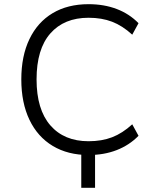

<svg xmlns="http://www.w3.org/2000/svg" viewBox="-20 -733 751 919"><path d="M369 166V-24H435V166ZM404 9Q305 9 232.5 -34.5Q160 -78 121 -159.5Q82 -241 82 -353Q82 -465 121 -546Q160 -627 232 -670Q304 -713 404 -713Q478 -713 538.5 -690Q599 -667 643 -622L613 -567Q566 -610 516.5 -629Q467 -648 404 -648Q287 -648 221 -573Q155 -498 155 -353Q155 -209 221 -133Q287 -57 404 -57Q467 -57 516.5 -76Q566 -95 613 -138L643 -83Q599 -38 538.5 -14.5Q478 9 404 9Z"/></svg>

Font: Nunito Sans 7pt Light
Style: Regular
Weight: 300
Designer: Vernon Adams
Foundry: Vernon Adams
Version: Version 3.101;gftools[0.9.27]